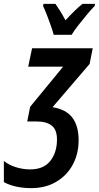

<svg xmlns="http://www.w3.org/2000/svg" viewBox="-39 -964 512 994"><path d="M122 10Q83 10 47 2.5Q11 -5 -19 -21V-131Q6 -110 43 -98.5Q80 -87 117 -87Q187 -87 221.5 -131Q256 -175 256 -242Q256 -293 228.5 -314Q201 -335 152 -335H102L117 -411L288 -619H107L127 -714H441L425 -633L233 -409Q303 -398 335.5 -355Q368 -312 368 -238Q368 -168 338 -112Q308 -56 252.5 -23Q197 10 122 10ZM239 -784Q234 -803 224.5 -830.5Q215 -858 204 -886Q193 -914 184 -933L186 -944H248Q258 -930 271.5 -908.5Q285 -887 300 -859Q325 -886 347 -907.5Q369 -929 388 -944H453L451 -933Q435 -917 411.5 -889Q388 -861 365.5 -832Q343 -803 332 -784Z"/></svg>

Font: Noto Sans ExtraCondensed SemiBold
Style: Italic
Weight: 600
Width: 2
Italic angle: -12°
Designer: Monotype Design Team
Foundry: Monotype Imaging Inc.
Version: Version 2.013; ttfautohint (v1.8.4.7-5d5b)